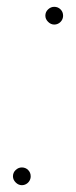

<svg xmlns="http://www.w3.org/2000/svg" viewBox="-20 -540 222 563"><path d="M139 -468Q129 -468 121 -476Q113 -484 113 -494Q113 -505 121 -512.5Q129 -520 139 -520Q150 -520 157.5 -512.5Q165 -505 165 -494Q165 -487 161.5 -481Q158 -475 152 -471.5Q146 -468 139 -468ZM44 3Q34 3 26 -5Q18 -13 18 -23Q18 -34 26 -41.5Q34 -49 44 -49Q55 -49 62.5 -41.5Q70 -34 70 -23Q70 -16 66.5 -10Q63 -4 57 -0.5Q51 3 44 3Z"/></svg>

Font: Montserrat Thin Thin
Style: Italic
Weight: 250
Italic angle: -11.3°
Version: Version 9.000